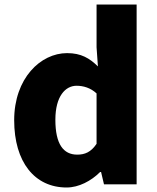

<svg xmlns="http://www.w3.org/2000/svg" viewBox="-20 -819 698 853"><path d="M276 14C330 14 385 -15 425 -55H429L442 0H587V-799H409V-609L415 -524C378 -560 341 -583 278 -583C160 -583 43 -471 43 -285C43 -99 134 14 276 14ZM323 -132C262 -132 226 -178 226 -287C226 -392 271 -438 320 -438C350 -438 382 -429 409 -404V-180C384 -143 357 -132 323 -132Z"/></svg>

Font: Source Han Sans HK Heavy
Style: Regular
Weight: 900
Designer: Ryoko NISHIZUKA 西塚涼子 (kana, bopomofo & ideographs); Paul D. Hunt (Latin, Greek & Cyrillic); Sandoll Communications 산돌커뮤니
Foundry: Adobe
Version: Version 2.000;hotconv 1.0.107;makeotfexe 2.5.65593